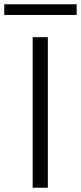

<svg xmlns="http://www.w3.org/2000/svg" viewBox="-77 -879 379 899"><path d="M0 0ZM0 0ZM147 0H76V-705H147ZM282 -809H-57V-859H282Z"/></svg>

Font: Ulagadi Sans Light
Style: Regular
Weight: 300
Designer: Ninad Kale (Devanagari), Jonny Pinhorn (Latin)
Foundry: Indian Type Foundry
Version: Version 3.01;March 29, 2020;FontCreator 12.0.0.2522 64-bit; 